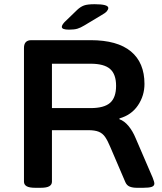

<svg xmlns="http://www.w3.org/2000/svg" viewBox="-20 -891 772 913"><path d="M148 2Q119 2 106.5 -5.5Q94 -13 94 -27V-663Q94 -700 129 -700H411Q538 -700 602.5 -646.5Q667 -593 667 -492Q667 -436 636 -390Q605 -344 548 -328V-324Q571 -316 591 -292Q611 -268 625 -234L706 -46Q714 -26 714 -18Q714 -7 701.5 -2.5Q689 2 661 2H631Q611 2 597 -3.5Q583 -9 576 -25L504 -193Q492 -222 480 -239.5Q468 -257 449.5 -264.5Q431 -272 399 -272H227V-27Q227 -13 214.5 -5.5Q202 2 173 2ZM227 -377H411Q475 -377 503.5 -402Q532 -427 532 -483Q532 -538 503.5 -563Q475 -588 411 -588H227ZM308 -750Q274 -750 274 -763Q274 -767 276.5 -772Q279 -777 286 -785L347 -844Q363 -859 379.5 -865Q396 -871 430 -871Q495 -871 495 -853Q495 -846 488 -837.5Q481 -829 461 -818L381 -770Q363 -759 348 -754.5Q333 -750 308 -750Z"/></svg>

Font: Asap Expanded SemiBold
Style: Regular
Weight: 600
Width: 7
Designer: Pablo Cosgaya
Foundry: Omnibus-Type
Version: Version 3.001; ttfautohint (v1.8.4.7-5d5b)